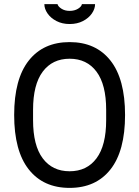

<svg xmlns="http://www.w3.org/2000/svg" viewBox="-20 -903 678 935"><path d="M319 -786Q283 -786 255 -800.5Q227 -815 211.5 -837.5Q196 -860 196 -883H260Q263 -871 279.5 -860.5Q296 -850 319 -850Q343 -850 360 -860.5Q377 -871 379 -883H443Q443 -860 427.5 -837.5Q412 -815 384 -800.5Q356 -786 319 -786ZM589 -343Q589 -168 518 -78Q447 12 319 12Q191 12 120 -78Q49 -168 49 -343Q49 -518 120 -608Q191 -698 319 -698Q447 -698 518 -608Q589 -518 589 -343ZM141 -368V-318Q141 -195 188 -132Q235 -69 319 -69Q403 -69 450 -132Q497 -195 497 -318V-368Q497 -491 450 -554Q403 -617 319 -617Q235 -617 188 -554Q141 -491 141 -368Z"/></svg>

Font: Archivo Narrow
Style: Regular
Weight: 400
Designer: Hector Gatti
Foundry: Omnibus-Type
Version: Version 1.003